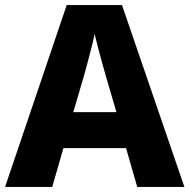

<svg xmlns="http://www.w3.org/2000/svg" viewBox="-20 -737 747 757"><path d="M521 0 477 -153H230L186 0H0L243 -717H461L707 0ZM397 -438Q392 -456 383.5 -486.5Q375 -517 366.5 -549Q358 -581 353 -603Q349 -581 340.5 -548.5Q332 -516 324 -485.5Q316 -455 311 -438L269 -295H439Z"/></svg>

Font: Noto Sans Gurmukhi UI ExtraBold
Style: Regular
Weight: 800
Designer: Jelle Bosma - Monotype Design Team
Foundry: Monotype Imaging Inc.
Version: Version 2.004; ttfautohint (v1.8.4.7-5d5b)